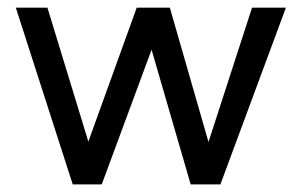

<svg xmlns="http://www.w3.org/2000/svg" viewBox="-20 -484 784 504"><path d="M377.9 -353.5 247.1 0H170.9L21.5 -463.9H104.5L211.9 -112.3L338.9 -463.9H425.8L527.3 -111.3L641.6 -463.9H730.5Q730.5 -463.9 558.6 0H480.5Z"/></svg>

Font: BF_TEXT
Style: Regular
Weight: 400
Foundry: EA DICE
Version: Version 1.404